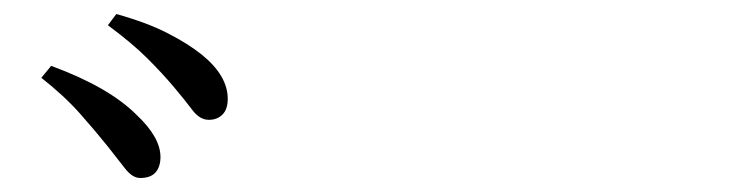

<svg xmlns="http://www.w3.org/2000/svg" viewBox="-20 -863 1040 274"><path d="M180 -609Q169 -609 158.5 -622.5Q148 -636 133 -655Q117 -675 94.5 -700.5Q72 -726 39 -752L53 -769Q94 -754 124.5 -736.5Q155 -719 175 -699Q209 -667 209 -639Q209 -625 202 -617Q195 -609 180 -609ZM278 -692Q265 -692 254.5 -706Q244 -720 228 -739Q212 -758 190.5 -779.5Q169 -801 134 -827L146 -843Q189 -831 218.5 -816Q248 -801 268 -785Q305 -755 305 -722Q305 -707 297.5 -699.5Q290 -692 278 -692Z"/></svg>

Font: Noto Serif JP ExtraLight Medium
Style: Regular
Weight: 500
Version: Version 2.003-H1;hotconv 1.1.1;makeotfexe 2.6.0